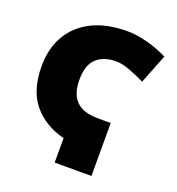

<svg xmlns="http://www.w3.org/2000/svg" viewBox="-131 -830 863 937"><g transform="rotate(20 300.0 -362.0)"><path d="M257 -127Q155 -153 95.5 -224.5Q36 -296 36 -422Q36 -513 75.5 -581Q115 -649 190 -686.5Q265 -724 373 -724Q420 -724 475.5 -709.5Q531 -695 583 -669L523 -517Q482 -537 442 -552Q402 -567 372 -567Q306 -567 269 -532.5Q232 -498 232 -421Q232 -350 267.5 -312.5Q303 -275 385 -275H448V0H257Z"/></g></svg>

Font: Noto Sans Mono Black
Style: Regular
Weight: 900
Designer: Monotype Design Team
Foundry: Monotype Imaging Inc.
Version: Version 2.014